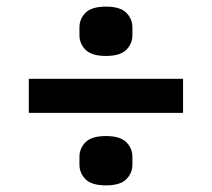

<svg xmlns="http://www.w3.org/2000/svg" viewBox="-20 -595 640 580"><path d="M67 -254V-357H533V-254ZM300 -35Q257 -35 238.5 -53.5Q220 -72 220 -98V-121Q220 -147 238.5 -165.5Q257 -184 300 -184Q343 -184 361.5 -165.5Q380 -147 380 -121V-98Q380 -72 361.5 -53.5Q343 -35 300 -35ZM300 -426Q257 -426 238.5 -444.5Q220 -463 220 -489V-512Q220 -538 238.5 -556.5Q257 -575 300 -575Q343 -575 361.5 -556.5Q380 -538 380 -512V-489Q380 -463 361.5 -444.5Q343 -426 300 -426Z"/></svg>

Font: IBM Plex Sans Devanagari SemiBold
Style: Regular
Weight: 600
Designer: Mike Abbink, Paul van der Laan, Pieter van Rosmalen, Erin McLaughlin
Foundry: Bold Monday
Version: Version 1.1